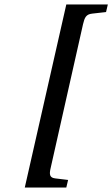

<svg xmlns="http://www.w3.org/2000/svg" viewBox="-20 -712 503 860"><path d="M91 128H277L285 94L227 87C202 84 200 69 207 40L352 -604C359 -633 365 -648 393 -651L455 -658L463 -692H277Z"/></svg>

Font: Heuristica
Style: Bold Italic
Weight: 700
Italic angle: -13°
Version: Version 1.0.1